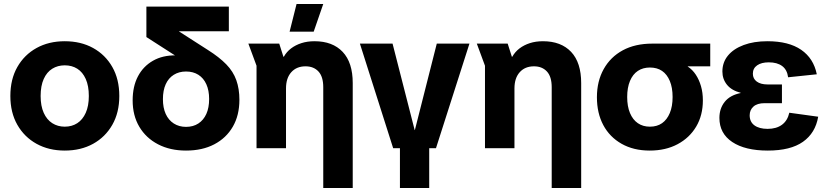

<svg xmlns="http://www.w3.org/2000/svg" viewBox="-20 -744 4145 964"><path d="M305 12Q225 12 163.5 -22Q102 -56 67 -117.5Q32 -179 32 -262Q32 -346 67 -407.5Q102 -469 163.5 -503Q225 -537 305 -537Q386 -537 447.5 -503Q509 -469 544 -407.5Q579 -346 579 -262Q579 -179 544 -117.5Q509 -56 447.5 -22Q386 12 305 12ZM305 -108Q341 -108 368 -125.5Q395 -143 410.5 -177.5Q426 -212 426 -262Q426 -313 410.5 -347.5Q395 -382 368 -399Q341 -416 305 -416Q270 -416 242.5 -399Q215 -382 199.5 -347.5Q184 -313 184 -262Q184 -212 199.5 -177.5Q215 -143 242.5 -125.5Q270 -108 305 -108Z M914 12Q834 12 773.5 -19.5Q713 -51 679.5 -107.5Q646 -164 646 -240Q646 -310 672.5 -360.5Q699 -411 748 -439Q797 -467 863 -466Q876 -466 889.5 -465Q903 -464 919 -461V-427L715 -558V-711H1129V-587H879V-586L1024 -493Q1081 -457 1116 -421Q1151 -385 1166.5 -341.5Q1182 -298 1182 -243Q1182 -165 1149 -108Q1116 -51 1056 -19.5Q996 12 914 12ZM914 -107Q950 -107 976 -124Q1002 -141 1016 -172Q1030 -203 1030 -247Q1030 -290 1016 -321Q1002 -352 976 -368.5Q950 -385 914 -385Q879 -385 852.5 -368.5Q826 -352 812 -321Q798 -290 798 -246Q798 -203 812 -172Q826 -141 852.5 -124Q879 -107 914 -107Z M1603 200V-306Q1603 -359 1579 -385Q1555 -411 1514 -411Q1469 -411 1442.5 -381.5Q1416 -352 1416 -300V0H1268V-414L1227 -525H1382L1403 -459H1405Q1419 -484 1441.5 -501Q1464 -518 1493.5 -527.5Q1523 -537 1559 -537Q1650 -537 1700.5 -483.5Q1751 -430 1751 -327V200ZM1434 -585 1469 -724H1603L1555 -585Z M1954 0 1787 -525H1951L2062 -91H2063L2173 -525H2337L2169 0ZM1988 200V-24H2135V200Z M2750 200V-306Q2750 -359 2726 -385Q2702 -411 2661 -411Q2616 -411 2589.5 -381.5Q2563 -352 2563 -300V0H2415V-414L2374 -525H2529L2550 -459H2552Q2566 -484 2588.5 -501Q2611 -518 2640.5 -527.5Q2670 -537 2706 -537Q2797 -537 2847.5 -483.5Q2898 -430 2898 -327V200Z M3242 12Q3161 12 3101 -22Q3041 -56 3009 -116Q2977 -176 2977 -256Q2977 -336 3011 -397Q3045 -458 3107 -491.5Q3169 -525 3255 -525H3546V-411H3433V-410Q3457 -394 3473.5 -369Q3490 -344 3499.5 -311.5Q3509 -279 3509 -240Q3509 -165 3475.5 -108.5Q3442 -52 3382 -20Q3322 12 3242 12ZM3243 -108Q3279 -108 3304 -125.5Q3329 -143 3343 -176.5Q3357 -210 3357 -257Q3357 -304 3343 -337.5Q3329 -371 3304 -388Q3279 -405 3243 -405Q3208 -405 3182.5 -388Q3157 -371 3143 -337.5Q3129 -304 3129 -257Q3129 -210 3143 -176.5Q3157 -143 3182.5 -125.5Q3208 -108 3243 -108Z M3835 12Q3721 12 3656.5 -31Q3592 -74 3592 -152Q3592 -199 3618.5 -232.5Q3645 -266 3699 -277V-278Q3653 -290 3630 -318.5Q3607 -347 3607 -385Q3607 -431 3635 -465Q3663 -499 3714 -518Q3765 -537 3833 -537Q3940 -537 4002.5 -494Q4065 -451 4081 -371L3937 -356Q3932 -394 3907 -412.5Q3882 -431 3840 -431Q3803 -431 3781.5 -416Q3760 -401 3760 -374Q3760 -349 3779.5 -334.5Q3799 -320 3834 -320H3906V-226H3819Q3782 -226 3763 -209Q3744 -192 3744 -165Q3744 -132 3768 -114.5Q3792 -97 3834 -97Q3878 -97 3906 -117.5Q3934 -138 3943 -178L4088 -158Q4074 -76 4011.5 -32Q3949 12 3835 12Z"/></svg>

Font: TikTok Sans 24pt
Style: Bold
Weight: 700
Version: Version 4.000